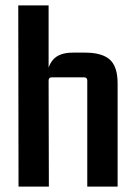

<svg xmlns="http://www.w3.org/2000/svg" viewBox="-20 -695 502 715"><path d="M251 -499H297Q360 -499 389 -473Q418 -447 418 -384V0H305V-395Q305 -407 293 -407H173Q161 -407 161 -395L162 0H49L48 -675H161V-407L154 -394Q154 -445 177 -472Q200 -499 251 -499Z"/></svg>

Font: Gemunu Libre ExtraLight
Style: Bold
Weight: 700
Version: Version 1.100